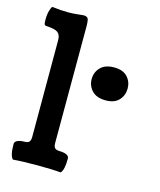

<svg xmlns="http://www.w3.org/2000/svg" viewBox="-111 -813 749 897"><g transform="rotate(15 263.5 -364.5)"><path d="M294.9 -455.1Q294.9 -488.8 317.4 -511.7Q339.8 -534.7 383.3 -534.7Q425.8 -534.7 447.3 -511.5Q468.8 -488.3 468.8 -455.1Q468.8 -422.4 447.3 -398.9Q425.8 -375.5 383.3 -375.5Q339.8 -375.5 317.4 -398.7Q294.9 -421.9 294.9 -455.1ZM207.5 -122.6Q207.5 -115.2 208.3 -111.1Q209 -106.9 211.7 -101.6Q214.4 -96.2 221.2 -93.5Q228 -90.8 238.8 -90.8Q257.3 -90.8 270.5 -85Q283.7 -79.1 283.7 -67.4Q283.7 -10.3 267.6 3.9Q225.6 0 155.3 0Q80.1 0 37.1 3.9Q21 -10.7 21 -67.4Q21 -79.1 34.2 -85Q47.4 -90.8 65.9 -90.8Q85 -90.8 90.8 -98.9Q96.7 -106.9 96.7 -121.6V-590.3Q96.7 -616.2 81.8 -627Q66.9 -637.7 24.4 -639.6Q18.1 -641.1 16.4 -646Q14.6 -650.9 14.6 -667Q14.6 -691.9 20 -710.9Q25.4 -730 30.8 -732.9Q71.3 -727.5 108.4 -727.5Q130.4 -727.5 154.8 -730.2Q179.2 -732.9 180.7 -732.9Q197.8 -732.9 202.9 -724.4Q208 -715.8 208 -685.1Q208 -684.1 208 -682.1Q207.5 -613.3 207.5 -122.6Z"/></g></svg>

Font: Coustard
Style: Regular
Weight: 400
Foundry: vernon adams
Version: Version 1.001